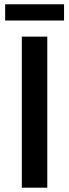

<svg xmlns="http://www.w3.org/2000/svg" viewBox="-20 -870 321 890"><path d="M81.1 -700.2H199.2V0H81.1ZM3.9 -850.1H276.9V-774.9H3.9Z"/></svg>

Font: Post Grotesk Medium
Style: Medium
Weight: 500
Version: Version 1.0